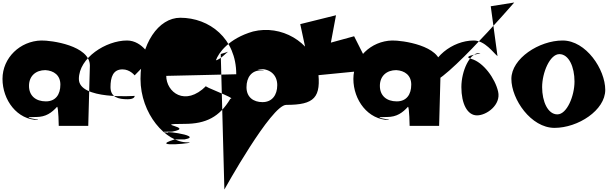

<svg xmlns="http://www.w3.org/2000/svg" viewBox="-25 -919 4862 1536"><path d="M-5 -288C-5 -119 112 41 281 41H264C343 41 95 17 264 17C343 17 389 -18 432 -65C443 -58 445 88 445 88H681L694 -394C694 -555 383 -597 305 -595C136 -591 -5 -457 -5 -288ZM207 -232C207 -312 262 -358 338 -358C406 -354 458 -317 458 -242C458 -163 420 -108 342 -108C261 -108 207 -153 207 -232Z M606 -287C606 -457 823 -595 991 -595C1119 -595 1185 -452 1185 -452L1052 -316C1052 -316 1015 -364 955 -364C879 -364 859 -301 859 -222C859 -142 920 -125 996 -125C1056 -125 1052 -152 1052 -152C1052 -152 606 -118 606 -287Z M1099 -288C1099 -569 1243 -777 1417 -777C1651 -777 1865 -611 1865 -325C1822 -325 1363 -312 1305 -312C1305 -183 1455 -62 1625 -232C1582 -232 1876 -129 1818 -129C1731 17 1622 72 1451 72C1175 72 1545 98 1352 134C1120 134 1536 154 1365 154C1175 112 1624 164 1453 196H1373C1141 268 1587 220 1475 220C1301 220 1099 -8 1099 -288Z M1702 -436C1739 -445 1782 -493 1801 -507C1804 -505 1741 -487 1741 -487L1770 597C1770 597 2145 -80 2265 -80C2490 -80 2548 -137 2518 -362C2462 -587 2224 -723 1999 -667C1804 -611 1722 -494 1702 -436ZM1947 -221C1947 -300 1987 -356 2063 -356C2144 -356 1982 -367 2058 -367C2139 -367 2193 -317 2193 -238C2193 -158 2151 -102 2075 -102C2003 -102 1947 -141 1947 -221Z M2377 -726 2443 -418 2397 -489 2425 -308 2944 -359 2808 -629 2622 -578 2663 -797Z M2802 -288C2802 -119 2919 41 3088 41H3071C3150 41 2902 17 3071 17C3150 17 3196 -18 3239 -65C3250 -58 3252 88 3252 88H3488L3501 -394C3501 -555 3190 -597 3112 -595C2943 -591 2802 -457 2802 -288ZM3014 -232C3014 -312 3069 -358 3145 -358C3213 -354 3265 -317 3265 -242C3265 -163 3227 -108 3149 -108C3068 -108 3014 -153 3014 -232Z M3413 -288C3413 -119 4089 -899 4089 -899L3901 -869L3955 -470C3923 -495 3855 -595 3765 -595C3596 -595 3413 -457 3413 -288ZM3666 -222C3666 -90 3713 4 3791 4C3869 4 3984 -81 3960 -186C3936 -292 3841 -422 3745 -448C3649 -474 3874 -494 3804 -494C3734 -494 3666 -354 3666 -222Z M4066 -288C4066 -125 4223 104 4411 104C4599 104 4817 -37 4817 -200C4817 -363 4664 -595 4476 -595C4288 -595 4066 -451 4066 -288ZM4312 -222C4312 -338 4374 -486 4450 -486C4526 -486 4571 -383 4571 -267C4571 -151 4510 -4 4434 -4C4358 -4 4312 -106 4312 -222Z"/></svg>

Font: Chaingun
Style: Regular
Weight: 400
Version: Version 0.91